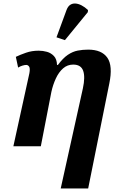

<svg xmlns="http://www.w3.org/2000/svg" viewBox="-20 -831 661 1091"><path d="M325 240 451 -329Q465 -394 452.5 -429Q440 -464 396 -464Q363 -464 338.5 -442.5Q314 -421 297.5 -385.5Q281 -350 272 -309L212 0H56L147 -415Q152 -443 145.5 -452.5Q139 -462 129 -462Q120 -462 107 -458Q94 -454 83 -447L70 -508Q95 -520 128 -531.5Q161 -543 200 -543Q224 -543 247 -536.5Q270 -530 286.5 -512.5Q303 -495 304 -462H309Q338 -501 365.5 -519.5Q393 -538 421.5 -543.5Q450 -549 481 -549Q558 -549 590 -503Q622 -457 601 -356L481 240ZM349 -603 301 -619 358 -774Q366 -795 379 -803.5Q392 -812 408.5 -811Q425 -810 443.5 -800.5Q462 -791 480 -774L479 -762Z"/></svg>

Font: Noto Serif
Style: Italic
Weight: 400
Italic angle: -12°
Designer: Monotype Design Team
Foundry: Monotype Imaging Inc.
Version: Version 2.013